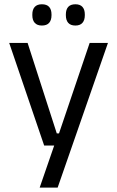

<svg xmlns="http://www.w3.org/2000/svg" viewBox="-20 -684 534 876"><path d="M285.5 -75.5 243 -57 389 -488H472.5L243 172H161L238 -51L273.5 -20H181.5L22 -488H106L239 -75.5ZM171 -567.5Q149.5 -567.5 138.5 -579.8Q127.5 -592 127.5 -614.5V-618Q127.5 -640.5 138.5 -652.5Q149.5 -664.5 171 -664.5Q193.5 -664.5 204.2 -652.5Q215 -640.5 215 -618V-614.5Q215 -592 204.2 -579.8Q193.5 -567.5 171 -567.5ZM324 -567.5Q302 -567.5 291.2 -579.8Q280.5 -592 280.5 -614.5V-618Q280.5 -640.5 291.2 -652.5Q302 -664.5 324 -664.5Q345.5 -664.5 356.2 -652.5Q367 -640.5 367 -618V-614.5Q367 -592 356.2 -579.8Q345.5 -567.5 324 -567.5Z"/></svg>

Font: Anek Odia Medium
Style: Regular
Weight: 400
Version: Version 1.003